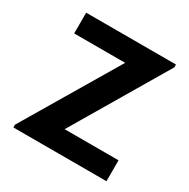

<svg xmlns="http://www.w3.org/2000/svg" viewBox="-162 -869 1004 1018"><g transform="rotate(30 340.0 -360.0)"><path d="M620 0V-128H290L630 -703V-720H80V-593H392L50 -17V0Z"/></g></svg>

Font: Manrope ExtraBold
Style: Regular
Weight: 800
Designer: Mikhail Sharanda
Foundry: Mikhail Sharanda
Version: Version 4.505